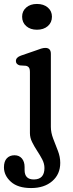

<svg xmlns="http://www.w3.org/2000/svg" viewBox="-45 -719 368 972"><path d="M142 -568.5Q108.5 -568.5 87.8 -586.8Q67 -605 67 -634.5Q67 -663 87.8 -681Q108.5 -699 142 -699Q176 -699 197 -681Q218 -663 218 -634.5Q218 -605 197 -586.8Q176 -568.5 142 -568.5ZM212.5 -77Q212.5 -48 224.2 -17.2Q236 13.5 248 44.2Q260 75 260 105.5Q260 163 219.5 198Q179 233 112.5 233Q45.5 233 10.2 201.2Q-25 169.5 -25 128Q-25 98 -10.5 82.5Q4 67 28.5 67Q52 67 65.8 83.2Q79.5 99.5 79.5 126.5V142Q79.5 190 127 189.5Q180 189 180 131.5Q180 109.5 168.8 88Q157.5 66.5 143 44.5Q128.5 22.5 117.5 0.2Q106.5 -22 106.5 -45V-354Q106.5 -370.5 101.2 -377.2Q96 -384 86 -386L55 -388Q35.5 -393.5 35.5 -410Q35.5 -428.5 61 -437.5L136.5 -463.5Q151 -469 162.8 -472.8Q174.5 -476.5 184.5 -476.5Q212.5 -476.5 212.5 -446.5Z"/></svg>

Font: Fraunces 9pt S100
Style: Regular
Weight: 400
Version: Version 1.000; ttfautohint (v1.8.3)